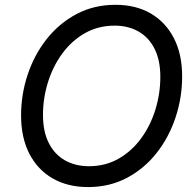

<svg xmlns="http://www.w3.org/2000/svg" viewBox="-20 -757 803 787"><path d="M340.8 9.8Q257.8 9.8 196 -25.6Q134.3 -61 100.3 -127Q66.4 -192.9 66.4 -283.7Q66.4 -370.1 93.5 -451.4Q120.6 -532.7 171.6 -597.2Q222.7 -661.6 293.9 -699.5Q365.2 -737.3 453.6 -737.3Q536.6 -737.3 597.7 -701.9Q658.7 -666.5 692.6 -600.8Q726.6 -535.2 726.6 -443.8Q726.6 -357.4 699.7 -276.1Q672.9 -194.8 622.1 -130.1Q571.3 -65.4 500 -27.8Q428.7 9.8 340.8 9.8ZM344.2 -75.7Q412.6 -75.7 466.8 -106.9Q521 -138.2 559.1 -190.7Q597.2 -243.2 617.2 -308.6Q637.2 -374 637.2 -441.9Q637.2 -510.7 613.3 -557.6Q589.4 -604.5 547.1 -628.2Q504.9 -651.9 450.2 -651.9Q381.8 -651.9 327.4 -620.6Q272.9 -589.4 234.6 -536.6Q196.3 -483.9 176.3 -418.9Q156.2 -354 156.2 -286.1Q156.2 -217.3 180.2 -170.4Q204.1 -123.5 246.6 -99.6Q289.1 -75.7 344.2 -75.7Z"/></svg>

Font: Inter 16pt
Style: Italic
Weight: 400
Italic angle: -9.3988°
Version: Version 4.001;git-66647c0bb